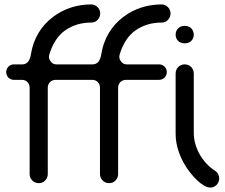

<svg xmlns="http://www.w3.org/2000/svg" viewBox="-20 -828 1019 868"><path d="M114 -41C114 -30 118 -20 126 -12C134 -4 144 0 155 0C167 0 177 -4 184 -12C192 -20 196 -30 196 -41V-432C196 -441 199 -449 206 -457C214 -464 222 -467 231 -467H381C390 -467 398 -470 406 -477C413 -485 416 -493 416 -502C416 -511 413 -519 406 -527C398 -534 390 -537 381 -537H234C223 -537 215 -542 208 -552C201 -561 200 -571 203 -582C218 -631 242 -668 275 -691C310 -715 349 -726 392 -726C404 -726 414 -730 421 -738C429 -746 433 -756 433 -767C433 -778 429 -788 421 -796C413 -804 403 -808 392 -808C331 -808 270 -790 219 -751C168 -712 131 -657 119 -578C117 -567 113 -557 107 -549C100 -541 92 -537 81 -537H43C34 -537 26 -534 18 -527C11 -519 8 -511 8 -502C8 -493 11 -485 18 -477C26 -470 34 -467 43 -467H79C89 -467 97 -464 104 -457C111 -449 114 -441 114 -432ZM432 -41C432 -30 436 -20 444 -12C452 -4 462 0 473 0C485 0 495 -4 502 -12C510 -20 514 -30 514 -41V-432C514 -441 517 -449 524 -457C532 -464 540 -467 549 -467H699C708 -467 716 -470 724 -477C731 -485 734 -493 734 -502C734 -511 731 -519 724 -527C716 -534 708 -537 699 -537H552C541 -537 533 -542 526 -552C519 -561 518 -571 521 -582C536 -631 560 -668 593 -691C628 -715 667 -726 710 -726C722 -726 732 -730 739 -738C747 -746 751 -756 751 -767C751 -778 747 -788 739 -796C731 -804 721 -808 710 -808C649 -808 588 -790 537 -751C486 -712 449 -657 437 -578C435 -567 431 -557 425 -549C418 -541 410 -537 399 -537H361C352 -537 344 -534 336 -527C329 -519 326 -511 326 -502C326 -493 329 -485 336 -477C344 -470 352 -467 361 -467H397C407 -467 415 -464 422 -457C429 -449 432 -441 432 -432ZM774 -223C774 -170 793 -118 821 -74C844 -38 894 20 931 20C954 20 971 0 971 -21C971 -34 965 -48 952 -56C895 -93 856 -160 856 -228V-496C856 -519 838 -537 815 -537C792 -537 774 -519 774 -496ZM774 -671C774 -652 787 -632 815 -632C843 -632 856 -652 856 -671C856 -691 843 -711 815 -711C787 -711 774 -691 774 -671Z"/></svg>

Font: Fabada
Style: Regular
Weight: 400
Designer: deFharo
Foundry: deFharo.com
Version: Version 4.000 2011 initial release